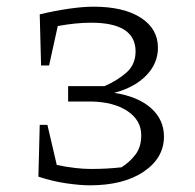

<svg xmlns="http://www.w3.org/2000/svg" viewBox="-20 -548 584 575"><path d="M95 -19 99 -174H122L150 -54Q179 -48 204.5 -45Q230 -42 252 -42Q301 -42 344 -47Q369 -63 386 -85.5Q403 -108 403 -143Q403 -188 361.5 -215.5Q320 -243 252 -244H184V-290H293Q332 -307 359 -331Q386 -355 386 -394Q386 -480 253 -480Q207 -480 153 -470L127 -352H103L99 -505Q145 -516 187 -522Q229 -528 260 -528Q350 -528 401.5 -495Q453 -462 453 -405Q453 -358 418 -322Q383 -286 322 -270Q393 -259 432 -224.5Q471 -190 471 -139Q471 -75 410.5 -34Q350 7 249 7Q220 7 178.5 1Q137 -5 95 -19Z"/></svg>

Font: Piazzolla SC Light
Style: Regular
Weight: 300
Designer: Juan Pablo del Peral
Foundry: Huerta Tipografica
Version: Version 1.330